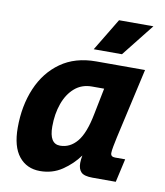

<svg xmlns="http://www.w3.org/2000/svg" viewBox="-84 -816 769 897"><g transform="rotate(10 300.0 -367.0)"><path d="M166 12Q103 12 66 -34Q29 -80 29 -170Q29 -274 64.5 -357.5Q100 -441 168.5 -489.5Q237 -538 336 -538H568L493 -205Q488 -182 484 -161Q480 -140 480 -129Q480 -111 501 -111H549L524 0H414Q374 0 359.5 -14.5Q345 -29 345 -58Q345 -73 349 -94Q317 -50 271 -19Q225 12 166 12ZM238 -121Q285 -121 318.5 -161Q352 -201 370 -294L395 -419H337Q289 -419 255.5 -390Q222 -361 204.5 -312Q187 -263 187 -203Q187 -121 238 -121ZM315 -592 408 -746H571L449 -592Z"/></g></svg>

Font: Geist Mono ExtraBold
Style: Italic
Weight: 800
Italic angle: -12°
Monospace: yes
Designer: Basement.studio, Andrés Briganti, Mateo Zaragoza
Foundry: Basement.studio, Vercel, Andrés Briganti, Guido Ferreyra, Mateo Zaragoza
Version: Version 1.500; ttfautohint (v1.8.4.7-5d5b)